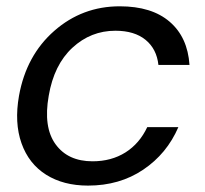

<svg xmlns="http://www.w3.org/2000/svg" viewBox="-20 -577 647 606"><path d="M40 -274.9Q63 -402.3 151.4 -479.7Q239.7 -557.1 357.9 -557.1Q459 -557.1 515.6 -508.3Q572.3 -459.5 578.1 -372.1H480Q474.6 -422.4 439.5 -451.2Q404.3 -480 344.2 -480Q266.6 -480 208.5 -426.3Q150.4 -372.6 133.8 -274.9Q116.2 -175.8 155.3 -121.8Q194.3 -67.9 272 -67.9Q331.5 -67.9 376 -95.9Q420.4 -124 444.8 -175.8H543Q506.8 -91.8 432.1 -41.5Q357.4 8.8 257.8 8.8Q180.2 8.8 125.5 -25.6Q70.8 -60.1 47.9 -124.8Q24.9 -189.5 40 -274.9Z"/></svg>

Font: Poppins
Style: Italic
Weight: 400
Italic angle: -10°
Designer: Ninad Kale (Devanagari), Jonny Pinhorn (Latin)
Foundry: Indian Type Foundry
Version: Version 3.200;PS 1.000;hotconv 16.6.54;makeotf.lib2.5.65590